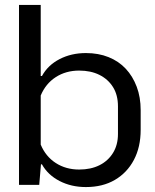

<svg xmlns="http://www.w3.org/2000/svg" viewBox="-20 -749 628 778"><path d="M328 9Q269 9 221.5 -15.5Q174 -40 150 -83H146L139 0H57V-729H145V-441H150Q174 -485 221.5 -509.5Q269 -534 328 -534Q379 -534 420 -517.5Q461 -501 489.5 -470.5Q518 -440 534 -397.5Q550 -355 550 -303V-223Q550 -153 522.5 -101Q495 -49 445.5 -20Q396 9 328 9ZM301 -62Q348 -62 383 -79.5Q418 -97 438 -129.5Q458 -162 458 -206V-318Q458 -364 438 -396Q418 -428 383 -445.5Q348 -463 301 -463Q247 -463 206 -436.5Q165 -410 145 -362V-163Q165 -115 206 -88.5Q247 -62 301 -62Z"/></svg>

Font: Hubot Sans
Style: Regular
Weight: 400
Designer: Deni Anggara
Foundry: GitHub, Inc., Subsidiary of Microsoft Corporation
Version: Version 2.000